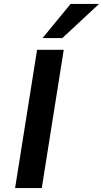

<svg xmlns="http://www.w3.org/2000/svg" viewBox="-20 -959 525 979"><path d="M57 0 169 -705H305L193 0ZM197 -765 340 -939H485L298 -765Z"/></svg>

Font: Nunito Sans 7pt
Style: Bold Italic
Weight: 700
Italic angle: -9°
Version: Version 3.101;gftools[0.9.27]